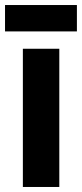

<svg xmlns="http://www.w3.org/2000/svg" viewBox="-37 -744 326 764"><path d="M269 -724H-17V-619H269ZM199 0V-550H54V0Z"/></svg>

Font: Noto Sans Armenian ExtraCondensed ExtraBold
Style: Regular
Weight: 800
Width: 2
Designer: Monotype Design Team
Foundry: Monotype Imaging Inc.
Version: Version 2.008